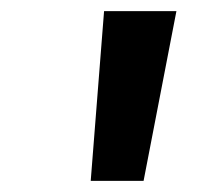

<svg xmlns="http://www.w3.org/2000/svg" viewBox="-20 -765 373 345"><path d="M143 -440 167 -745H297L238 -440Z"/></svg>

Font: Plus Jakarta Sans ExtraBold
Style: Italic
Weight: 800
Italic angle: -8°
Designer: Gumpita Rahayu
Foundry: Tokotype
Version: Version 2.071; ttfautohint (v1.8.4.7-5d5b);gftools[0.9.29]